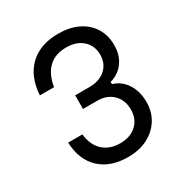

<svg xmlns="http://www.w3.org/2000/svg" viewBox="-188 -962 1076 1123"><g transform="rotate(-30 350.0 -400.0)"><path d="M609 -211Q609 -144 576.5 -93Q544 -42 487.5 -13.5Q431 15 357 15Q237 15 167.5 -50.5Q98 -116 93 -234H189Q198 -158 242 -118Q286 -78 356 -78Q425 -78 466.5 -116.5Q508 -155 508 -218Q508 -282 468.5 -321.5Q429 -361 363 -361H267V-453H363Q431 -453 472 -489.5Q513 -526 513 -586Q513 -647 471.5 -684.5Q430 -722 360 -722Q286 -722 241.5 -679.5Q197 -637 184 -556H88Q96 -680 167.5 -747.5Q239 -815 361 -815Q436 -815 492.5 -788Q549 -761 580.5 -711Q612 -661 612 -593Q612 -526 578 -479.5Q544 -433 486 -417V-402Q542 -386 575.5 -335Q609 -284 609 -211Z"/></g></svg>

Font: Martian Mono Light
Style: Regular
Weight: 300
Monospace: yes
Designer: Roman Shamin
Foundry: Evil Martians
Version: Version 1.000; ttfautohint (v1.8.4.7-5d5b)